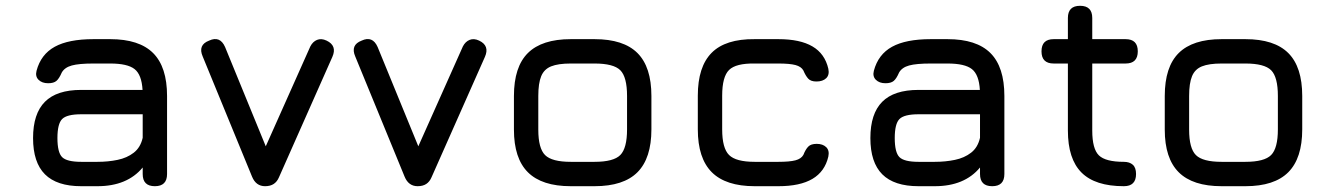

<svg xmlns="http://www.w3.org/2000/svg" viewBox="-20 -642 4590 662"><path d="M260 0Q176 0 135 -41Q94 -82 94 -166Q94 -250 134.8 -291Q175.5 -332 260 -332H471.5Q468.5 -384.5 444 -403.8Q419.5 -423 360 -423H302Q252 -423 227.5 -416.2Q203 -409.5 193 -392Q184 -371 174.5 -363Q165 -355 146 -355Q125 -355 113 -366.8Q101 -378.5 106 -398Q121 -454.5 168.8 -480.8Q216.5 -507 302 -507H360Q460 -507 508 -459Q556 -411 556 -311V-42Q556 0 514 0Q472 0 472 -42V-64.5Q418.5 0 316 0ZM260 -84H316Q353 -84 385.5 -90.8Q418 -97.5 441.2 -115.5Q464.5 -133.5 472 -167V-248H260Q210.5 -248 194.2 -231.5Q178 -215 178 -166Q178 -116.5 194.2 -100.2Q210.5 -84 260 -84Z M942 -31Q935.5 -15.5 923.8 -7.8Q912 0 894 0Q862.5 0 849 -33L679 -447Q661.5 -487 701 -502Q738.5 -519.5 756 -480L915 -92H876L1050 -482Q1058.5 -498.5 1073.2 -504.5Q1088 -510.5 1106 -502Q1143 -484.5 1126 -446Z M1468 -31Q1461.5 -15.5 1449.8 -7.8Q1438 0 1420 0Q1388.5 0 1375 -33L1205 -447Q1187.5 -487 1227 -502Q1264.5 -519.5 1282 -480L1441 -92H1402L1576 -482Q1584.5 -498.5 1599.2 -504.5Q1614 -510.5 1632 -502Q1669 -484.5 1652 -446Z M1948 0Q1848.5 0 1800.2 -48Q1752 -96 1752 -195V-311Q1752 -411.5 1800.2 -459.2Q1848.5 -507 1948 -507H2030Q2130 -507 2178 -459Q2226 -411 2226 -311V-196Q2226 -96.5 2178 -48.2Q2130 0 2030 0ZM1836 -195Q1836 -130.5 1859.5 -107.2Q1883 -84 1948 -84H2030Q2095.5 -84 2118.8 -107.5Q2142 -131 2142 -196V-311Q2142 -376.5 2118.8 -399.8Q2095.5 -423 2030 -423H1948Q1904.5 -423 1880.2 -413.2Q1856 -403.5 1846 -379.2Q1836 -355 1836 -311Z M2582 0Q2482.5 0 2434.2 -48.2Q2386 -96.5 2386 -196V-312Q2386 -412 2433.8 -460Q2481.5 -508 2582 -507H2664Q2738.5 -507 2781.2 -482Q2824 -457 2836 -405Q2840.5 -384 2828.8 -372.5Q2817 -361 2795 -361Q2775.5 -361 2766.5 -371Q2757.5 -381 2750 -399Q2742.5 -412.5 2722.5 -417.8Q2702.5 -423 2664 -423H2582Q2517.5 -424 2493.8 -400.8Q2470 -377.5 2470 -312V-196Q2470 -131 2493.8 -107.5Q2517.5 -84 2582 -84H2664Q2702.5 -84 2722.5 -89.2Q2742.5 -94.5 2750 -108Q2757.5 -127 2766.8 -136.5Q2776 -146 2796 -146Q2817 -146 2828.8 -134.5Q2840.5 -123 2836 -102Q2824 -50.5 2781.2 -25.2Q2738.5 0 2664 0Z M3147 0Q3063 0 3022 -41Q2981 -82 2981 -166Q2981 -250 3021.8 -291Q3062.5 -332 3147 -332H3358.5Q3355.5 -384.5 3331 -403.8Q3306.5 -423 3247 -423H3189Q3139 -423 3114.5 -416.2Q3090 -409.5 3080 -392Q3071 -371 3061.5 -363Q3052 -355 3033 -355Q3012 -355 3000 -366.8Q2988 -378.5 2993 -398Q3008 -454.5 3055.8 -480.8Q3103.5 -507 3189 -507H3247Q3347 -507 3395 -459Q3443 -411 3443 -311V-42Q3443 0 3401 0Q3359 0 3359 -42V-64.5Q3305.5 0 3203 0ZM3147 -84H3203Q3240 -84 3272.5 -90.8Q3305 -97.5 3328.2 -115.5Q3351.5 -133.5 3359 -167V-248H3147Q3097.5 -248 3081.2 -231.5Q3065 -215 3065 -166Q3065 -116.5 3081.2 -100.2Q3097.5 -84 3147 -84Z M3855 0Q3756 0 3709 -47Q3662 -94 3662 -192V-423H3613Q3571 -423 3571 -465Q3571 -507 3613 -507H3662V-580Q3662 -622 3704 -622Q3746 -622 3746 -580V-507H3861Q3903 -507 3903 -465Q3903 -423 3861 -423H3746V-192Q3746 -128.5 3769 -106.2Q3792 -84 3855 -84Q3874.5 -84 3885.8 -74Q3897 -64 3897 -42Q3897 0 3855 0Z M4192 0Q4092.5 0 4044.2 -48Q3996 -96 3996 -195V-311Q3996 -411.5 4044.2 -459.2Q4092.5 -507 4192 -507H4274Q4374 -507 4422 -459Q4470 -411 4470 -311V-196Q4470 -96.5 4422 -48.2Q4374 0 4274 0ZM4080 -195Q4080 -130.5 4103.5 -107.2Q4127 -84 4192 -84H4274Q4339.5 -84 4362.8 -107.5Q4386 -131 4386 -196V-311Q4386 -376.5 4362.8 -399.8Q4339.5 -423 4274 -423H4192Q4148.5 -423 4124.2 -413.2Q4100 -403.5 4090 -379.2Q4080 -355 4080 -311Z"/></svg>

Font: Jura Light
Style: Bold
Weight: 700
Version: Version 5.104